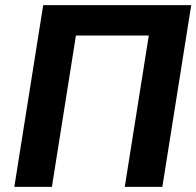

<svg xmlns="http://www.w3.org/2000/svg" viewBox="-20 -731 768 751"><path d="M36 0H183L277 -592H562L468 0H615L728 -711H149Z"/></svg>

Font: Asimov Pro
Style: BdObl
Weight: 700
Designer: Google
Version: Version 2.000980; 2014